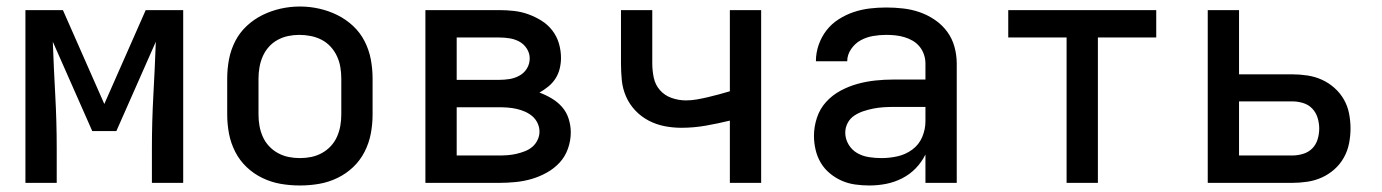

<svg xmlns="http://www.w3.org/2000/svg" viewBox="-20 -561 4240 589"><path d="M58 0V-530H173L300 -242L427 -530H542V0H446V-106Q446 -188 450.5 -269.5Q455 -351 458 -433L337 -159H263L142 -433Q145 -351 149.5 -269.5Q154 -188 154 -106V0Z M900 8Q870 8 841 3Q812 -2 785 -15Q758 -28 736.5 -48.5Q715 -69 701.5 -95.5Q688 -122 682.5 -151Q677 -180 677 -210V-320Q677 -350 682.5 -379Q688 -408 701.5 -434.5Q715 -461 737 -481.5Q759 -502 785.5 -515Q812 -528 841 -534.5Q870 -541 900 -541Q930 -541 959 -534.5Q988 -528 1014.5 -515Q1041 -502 1063 -481.5Q1085 -461 1098.5 -434.5Q1112 -408 1117.5 -379Q1123 -350 1123 -320V-210Q1123 -180 1117.5 -151Q1112 -122 1098.5 -95.5Q1085 -69 1063.5 -48.5Q1042 -28 1015 -15Q988 -2 959 3Q930 8 900 8ZM900 -76Q918 -76 935 -79.5Q952 -83 967.5 -91.5Q983 -100 995 -113Q1007 -126 1014 -142Q1021 -158 1024 -175Q1027 -192 1027 -210V-320Q1027 -338 1024 -355.5Q1021 -373 1013.5 -389Q1006 -405 994 -418Q982 -431 966.5 -439Q951 -447 933.5 -450.5Q916 -454 898 -454Q881 -454 864 -450.5Q847 -447 831.5 -438.5Q816 -430 804.5 -417Q793 -404 786 -388Q779 -372 776 -354.5Q773 -337 773 -320V-210Q773 -192 776 -175Q779 -158 786 -142Q793 -126 805 -113Q817 -100 832.5 -91.5Q848 -83 865 -79.5Q882 -76 900 -76Z M1285 0V-530H1511Q1534 -530 1556.5 -527.5Q1579 -525 1600 -517.5Q1621 -510 1640.5 -498Q1660 -486 1674 -468Q1688 -450 1694.5 -428Q1701 -406 1701 -383Q1701 -367 1697 -350.5Q1693 -334 1684 -320Q1675 -306 1662 -295.5Q1649 -285 1635 -277Q1654 -270 1672.5 -259Q1691 -248 1704.5 -232.5Q1718 -217 1724.5 -196.5Q1731 -176 1731 -155Q1731 -130 1722.5 -105.5Q1714 -81 1697 -62.5Q1680 -44 1657.5 -31.5Q1635 -19 1611 -12Q1587 -5 1561.5 -2.5Q1536 0 1511 0ZM1381 -316H1511Q1527 -316 1543 -318.5Q1559 -321 1573.5 -329Q1588 -337 1596.5 -351Q1605 -365 1605 -382Q1605 -382 1605 -382Q1605 -382 1605 -382Q1605 -398 1596 -412Q1587 -426 1573 -433.5Q1559 -441 1543 -443.5Q1527 -446 1511 -446H1381ZM1381 -84H1511Q1524 -84 1537.5 -85Q1551 -86 1564 -89Q1577 -92 1590 -97Q1603 -102 1613 -110.5Q1623 -119 1629 -131.5Q1635 -144 1635 -157Q1635 -171 1629 -183.5Q1623 -196 1613 -204.5Q1603 -213 1590.5 -218.5Q1578 -224 1564.5 -227Q1551 -230 1537.5 -231Q1524 -232 1511 -232H1381Z M2219 0V-191Q2182 -182 2145 -175.5Q2108 -169 2070 -169Q2044 -169 2018.5 -174Q1993 -179 1970 -191Q1947 -203 1929 -222Q1911 -241 1900.5 -265Q1890 -289 1887.5 -315Q1885 -341 1885 -366V-530H1981V-366Q1981 -345 1985.5 -323Q1990 -301 2004.5 -284.5Q2019 -268 2040.5 -260.5Q2062 -253 2084 -253Q2101 -253 2118 -256Q2135 -259 2152 -263Q2169 -267 2185.5 -271.5Q2202 -276 2219 -281V-530H2315V0Z M2647 8Q2625 8 2603.5 5Q2582 2 2562.5 -6.5Q2543 -15 2526 -29Q2509 -43 2498 -61.5Q2487 -80 2482 -101.5Q2477 -123 2477 -144Q2477 -172 2486 -199.5Q2495 -227 2514 -248Q2533 -269 2558 -282.5Q2583 -296 2610 -303.5Q2637 -311 2665 -314Q2693 -317 2721 -317H2819V-366Q2819 -380 2814.5 -393.5Q2810 -407 2801 -418Q2792 -429 2780 -436Q2768 -443 2754.5 -447Q2741 -451 2727 -452.5Q2713 -454 2699 -454Q2678 -454 2658 -450.5Q2638 -447 2620.5 -437.5Q2603 -428 2591 -410.5Q2579 -393 2579 -373Q2579 -373 2579 -373Q2579 -373 2579 -373H2483Q2483 -373 2483 -373Q2483 -373 2483 -374Q2483 -399 2491.5 -423.5Q2500 -448 2515.5 -468Q2531 -488 2553 -502Q2575 -516 2599 -524Q2623 -532 2648 -535Q2673 -538 2699 -538Q2725 -538 2751 -535Q2777 -532 2801.5 -523.5Q2826 -515 2848 -500Q2870 -485 2885.5 -464Q2901 -443 2908 -417.5Q2915 -392 2915 -366V0H2819V-87Q2807 -63 2789 -44.5Q2771 -26 2747.5 -14Q2724 -2 2698.5 3Q2673 8 2647 8ZM2684 -76Q2709 -76 2733.5 -81.5Q2758 -87 2778.5 -102Q2799 -117 2809 -140.5Q2819 -164 2819 -189V-233H2721Q2706 -233 2690.5 -232Q2675 -231 2659.5 -228Q2644 -225 2629 -220Q2614 -215 2601 -206.5Q2588 -198 2580.5 -184Q2573 -170 2573 -154Q2573 -135 2583 -118Q2593 -101 2609.5 -91.5Q2626 -82 2645.5 -79Q2665 -76 2684 -76Z M3252 0V-446H3073V-530H3527V-446H3348V0Z M3685 0V-530H3781V-333H3944Q3967 -333 3990.5 -329.5Q4014 -326 4035 -316.5Q4056 -307 4073.5 -291.5Q4091 -276 4102.5 -256Q4114 -236 4118.5 -213Q4123 -190 4123 -167Q4123 -144 4118.5 -121Q4114 -98 4102.5 -77.5Q4091 -57 4073.5 -41.5Q4056 -26 4035 -16.5Q4014 -7 3990.5 -3.5Q3967 0 3944 0ZM3781 -84H3944Q3961 -84 3977.5 -89Q3994 -94 4005.5 -105.5Q4017 -117 4022 -133.5Q4027 -150 4027 -167Q4027 -183 4022 -199.5Q4017 -216 4005.5 -228Q3994 -240 3977.5 -245Q3961 -250 3944 -250H3781Z"/></svg>

Font: Iosevka Curly Medium Extended
Style: Regular
Weight: 500
Width: 7
Monospace: yes
Designer: Belleve Invis
Foundry: Belleve Invis
Version: Version 11.1.0; ttfautohint (v1.8.3)